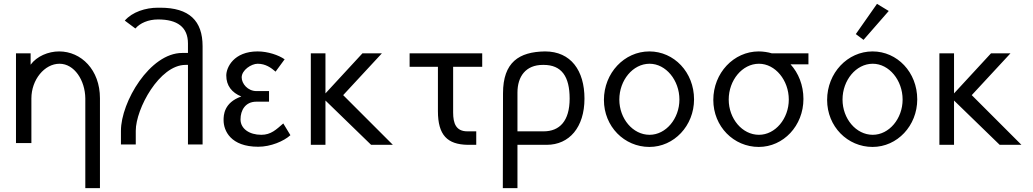

<svg xmlns="http://www.w3.org/2000/svg" viewBox="-20 -752 5363 997"><path d="M423 225H499V-242C499 -389 402 -485 287 -485C231 -485 171 -460 139 -416V-475H63V-9H143V-241C143 -338 211 -421 289 -421C366 -421 422 -335 423 -241Z M608 -2H685V-73C685 -187 808 -415 943 -415H956V-2H1032V-512C1032 -644 963 -712 812 -712H800C736 -712 667 -690 628 -645L683 -604C707 -632 750 -651 801 -651C900 -651 956 -612 956 -526V-477H926C758 -477 608 -222 608 -73Z M1377 -224V-279H1312C1266 -279 1235 -318 1235 -350C1235 -388 1285 -421 1318 -421C1359 -421 1388 -400 1411 -380L1458 -444C1427 -466 1370 -485 1318 -485C1194 -485 1155 -402 1155 -360C1155 -307 1184 -271 1233 -251C1142 -219 1141 -153 1141 -128C1141 -73 1178 10 1321 10C1386 10 1454 -19 1488 -50L1451 -111C1414 -79 1387 -52 1337 -52C1274 -52 1230 -84 1229 -130V-133C1229 -178 1253 -224 1311 -224Z M1594 -475V0H1670V-230L1907 0H2020L1762 -258L1963 -475H1862L1670 -267V-475Z M2333 -405H2484V-475H2107V-405H2254V-175C2254 -50 2303 -2 2408 0H2453V-70H2407C2348 -70 2333 -111 2333 -168Z M2810 -485C2675 -483 2592 -429 2592 -267L2591 225H2667V0H2819C2936 0 3015 -91 3015 -240C3015 -385 2945 -485 2810 -485ZM2803 -70H2667V-268V-271C2667 -355 2710 -415 2799 -415H2803C2896 -415 2938 -355 2938 -240C2938 -124 2886 -70 2803 -70Z M3352 -485C3222 -485 3116 -373 3116 -233C3116 -95 3222 11 3352 11C3480 11 3584 -99 3584 -236C3584 -377 3480 -485 3352 -485ZM3353 -421C3438 -421 3508 -335 3508 -235C3508 -136 3438 -52 3353 -52C3266 -52 3196 -136 3196 -235C3196 -335 3266 -421 3353 -421Z M3988 -475C3969 -481 3942 -485 3920 -485C3790 -485 3684 -373 3684 -233C3684 -95 3790 11 3920 11C4048 11 4152 -99 4152 -238C4152 -310 4126 -373 4085 -418H4178V-475ZM3921 -421C4006 -421 4076 -335 4076 -235C4076 -136 4006 -52 3921 -52C3834 -52 3764 -136 3764 -235C3764 -335 3834 -421 3921 -421Z M4534 -732 4424 -575 4464 -545 4595 -695ZM4511 -485C4381 -485 4275 -373 4275 -233C4275 -95 4381 11 4511 11C4639 11 4743 -99 4743 -236C4743 -377 4639 -485 4511 -485ZM4512 -421C4597 -421 4667 -335 4667 -235C4667 -136 4597 -52 4512 -52C4425 -52 4355 -136 4355 -235C4355 -335 4425 -421 4512 -421Z M4858 -475V0H4934V-230L5171 0H5284L5026 -258L5227 -475H5126L4934 -267V-475Z"/></svg>

Font: Mint Spirit
Style: Regular
Weight: 400
Designer: HARENDAL Hirwen
Foundry: Arkandis Digital Foundry.
Version: Version 1.004;FFEdit